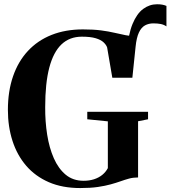

<svg xmlns="http://www.w3.org/2000/svg" viewBox="-20 -894 821 924"><path d="M617 -520 596.5 -574.5 591 -647.5Q597.5 -729.5 618 -779Q638.5 -828.5 669 -851Q699.5 -873.5 736 -873.5Q750.5 -873.5 761.2 -871.5Q772 -869.5 781 -865.5V-767Q768.5 -775.5 753.5 -778.5Q738.5 -781.5 718 -781.5Q695.5 -781.5 677.8 -771.8Q660 -762 648.5 -737.5Q637 -713 632.5 -669ZM366 11Q280 11 215 -17.2Q150 -45.5 106.2 -96.2Q62.5 -147 40.2 -215.8Q18 -284.5 18 -365Q18 -455 42.8 -526.8Q67.5 -598.5 114.5 -649Q161.5 -699.5 228.2 -726Q295 -752.5 379 -752.5Q429 -752.5 465.8 -747.8Q502.5 -743 531.2 -736.2Q560 -729.5 585.2 -724.5Q610.5 -719.5 637 -719L617 -520H520.5L495.5 -666Q491 -678.5 478.2 -690.5Q465.5 -702.5 440.5 -710Q415.5 -717.5 374 -717.5Q315 -717.5 276 -680.5Q237 -643.5 217.2 -568.5Q197.5 -493.5 197.5 -378.5Q197 -309.5 207 -246Q217 -182.5 239 -132.5Q261 -82.5 296.2 -53.2Q331.5 -24 382 -24Q409.5 -24 432.2 -31.2Q455 -38.5 472 -52.2Q489 -66 499 -85V-310L400 -320V-356H692.5V-320L644.5 -310.5V-40Q621 -40 601 -34.5Q581 -29 560 -21.5Q539 -14 512.8 -6.8Q486.5 0.5 451 5.8Q415.5 11 366 11Z"/></svg>

Font: Merriweather 120pt
Style: Bold
Weight: 700
Designer: Eben Sorkin
Foundry: Eben Sorkin
Version: Version 2.100